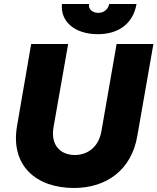

<svg xmlns="http://www.w3.org/2000/svg" viewBox="-20 -919 783 955"><path d="M348 16C509 16 634 -73 663 -243L743 -700H560L484 -264C470 -187 415 -148 352 -148C281 -148 231 -197 246 -285L319 -700H135L65 -294C30 -94 161 16 348 16ZM467 -749C568 -749 642 -800 659 -899H523C518 -872 496 -855 469 -855C440 -855 418 -874 423 -899H288C280 -812 351 -749 467 -749Z"/></svg>

Font: Fixel Display 20240404 ExBold
Style: Italic
Weight: 800
Italic angle: -10°
Designer: AlfaBravo + MacPaw
Foundry: Kyrylo Tkachov, Marchela Mozhyna, Serhii Makarenko, Maria Weinstein, Zakhar Kryvoshyya
Version: Version 1.211;Glyphs 3.2 (3225)